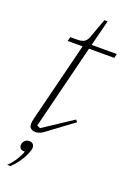

<svg xmlns="http://www.w3.org/2000/svg" viewBox="-164 -709 675 987"><g transform="rotate(20 173.5 -215.0)"><path d="M90 12Q76 12 65.5 4.5Q55 -3 55 -21Q55 -32 60 -52L168 -485H86L92 -508H129Q155 -508 168 -516Q181 -524 189 -545L227 -650H245L209 -508H347L341 -485H203L88 -23L106 -15L265 -120L275 -109L159 -23Q130 0 116.5 6Q103 12 90 12ZM12 220Q35 197 50.5 172.5Q66 148 74 125H68Q57 125 50 118.5Q43 112 43 101Q43 86 53 76Q63 66 77 66Q91 66 98 73.5Q105 81 105 93Q105 106 95 128Q85 152 67.5 176.5Q50 201 30 220H12Z"/></g></svg>

Font: IBM Plex Serif ExtraLight
Style: Italic
Weight: 200
Italic angle: -14°
Designer: Mike Abbink, Paul van der Laan, Pieter van Rosmalen
Foundry: Bold Monday
Version: Version 2.5